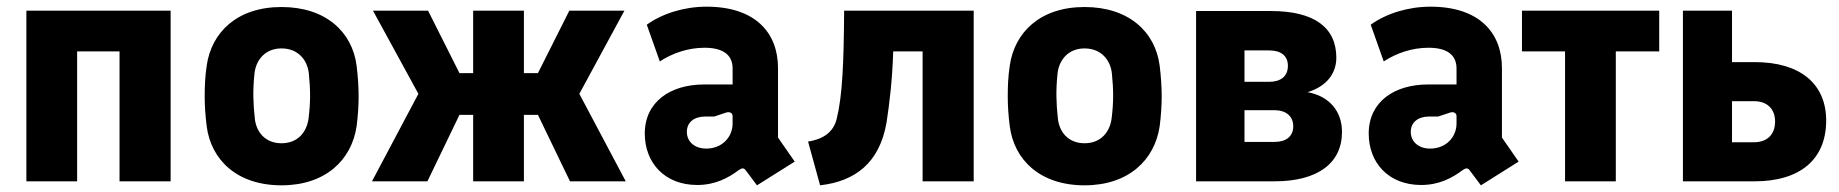

<svg xmlns="http://www.w3.org/2000/svg" viewBox="-20 -543 5508 575"><path d="M59 0H211V-389H338V0H491V-511H59Z M823 12C955 12 1033 -64 1048 -165C1052 -197 1054 -226 1054 -254C1054 -283 1052 -313 1048 -346C1035 -448 955 -522 823 -522C690 -522 613 -446 599 -346C594 -313 593 -283 593 -254C593 -226 595 -197 599 -165C612 -64 690 12 823 12ZM823 -114C774 -114 747 -148 743 -189C738 -236 737 -273 742 -322C746 -363 774 -398 823 -398C873 -398 901 -363 905 -322C910 -272 910 -236 904 -188C899 -149 873 -114 823 -114Z M1094 0H1260L1356 -199H1397V0H1549V-199H1591L1687 0H1854L1715 -262L1850 -511H1685L1591 -324H1549V-511H1397V-324H1356L1262 -511H1097L1233 -262Z M2214 -32 2247 12 2360 -59 2310 -131V-339C2310 -445 2242 -523 2096 -523C2030 -523 1964 -503 1917 -469L1956 -359C1994 -384 2041 -400 2090 -400C2145 -400 2174 -379 2174 -338V-290H2088C1989 -290 1911 -239 1911 -143C1911 -56 1970 11 2068 11C2122 11 2161 -10 2193 -34C2202 -40 2208 -41 2214 -32ZM2095 -98C2060 -98 2037 -119 2037 -148C2037 -177 2059 -194 2092 -194H2119L2155 -206C2165 -209 2174 -205 2174 -195V-173C2174 -134 2144 -98 2095 -98Z M2400 -119 2436 12C2541 0 2614 -55 2635 -176C2644 -235 2652 -300 2655 -389H2743V0H2896V-511H2508C2507 -356 2503 -258 2486 -188C2476 -146 2444 -126 2400 -119Z M3228 12C3360 12 3438 -64 3453 -165C3457 -197 3459 -226 3459 -254C3459 -283 3457 -313 3453 -346C3440 -448 3360 -522 3228 -522C3095 -522 3018 -446 3004 -346C2999 -313 2998 -283 2998 -254C2998 -226 3000 -197 3004 -165C3017 -64 3095 12 3228 12ZM3228 -114C3179 -114 3152 -148 3148 -189C3143 -236 3142 -273 3147 -322C3151 -363 3179 -398 3228 -398C3278 -398 3306 -363 3310 -322C3315 -272 3315 -236 3309 -188C3304 -149 3278 -114 3228 -114Z M3562 0H3797C3926 0 3999 -54 3999 -148C3999 -210 3961 -255 3896 -267C3955 -285 3982 -325 3982 -370C3982 -460 3917 -510 3786 -510H3562ZM3797 -118H3707V-213H3797C3831 -213 3853 -195 3853 -165C3853 -134 3831 -118 3797 -118ZM3781 -298H3707V-392H3781C3815 -392 3837 -377 3837 -346C3837 -314 3815 -298 3781 -298Z M4382 -32 4415 12 4528 -59 4478 -131V-339C4478 -445 4410 -523 4264 -523C4198 -523 4132 -503 4085 -469L4124 -359C4162 -384 4209 -400 4258 -400C4313 -400 4342 -379 4342 -338V-290H4256C4157 -290 4079 -239 4079 -143C4079 -56 4138 11 4236 11C4290 11 4329 -10 4361 -34C4370 -40 4376 -41 4382 -32ZM4263 -98C4228 -98 4205 -119 4205 -148C4205 -177 4227 -194 4260 -194H4287L4323 -206C4333 -209 4342 -205 4342 -195V-173C4342 -134 4312 -98 4263 -98Z M4667 0H4819V-389H4949V-511H4538V-389H4667Z M5020 0H5235C5370 0 5449 -65 5449 -182C5449 -293 5370 -357 5235 -357H5167V-511H5020ZM5233 -117H5167V-240H5233C5272 -240 5296 -217 5296 -179C5296 -140 5272 -117 5233 -117Z"/></svg>

Font: Finlandica
Style: Bold
Weight: 700
Designer: Niklas Ekholm, Juho Hiilivirta, Jaakko Suomalainen
Foundry: Helsinki Type Studio
Version: Version 2.000;Glyphs 3.2 (3202)